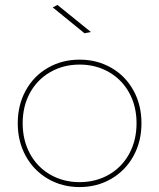

<svg xmlns="http://www.w3.org/2000/svg" viewBox="-20 -759 646 779"><path d="M554 -259Q554 -185 521.5 -126Q489 -67 431.5 -33.5Q374 0 303 0Q232 0 174.5 -33.5Q117 -67 84.5 -126Q52 -185 52 -259Q52 -333 84.5 -392Q117 -451 174.5 -484Q232 -517 303 -517Q374 -517 431.5 -484Q489 -451 521.5 -392Q554 -333 554 -259ZM72 -259Q72 -190 101.5 -135.5Q131 -81 184 -50.5Q237 -20 303 -20Q369 -20 422 -50.5Q475 -81 504.5 -135.5Q534 -190 534 -259Q534 -328 504.5 -382Q475 -436 422 -466.5Q369 -497 303 -497Q237 -497 184 -466.5Q131 -436 101.5 -382Q72 -328 72 -259ZM213 -739 349 -629 323 -624 194 -729Z"/></svg>

Font: Gontserrat Thin
Style: Regular
Weight: 250
Designer: Julieta Ulanovsky
Foundry: Julieta Ulanovsky
Version: Version 6.001